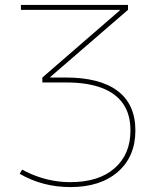

<svg xmlns="http://www.w3.org/2000/svg" viewBox="-20 -750 660 780"><path d="M266 10Q153 10 60 -44L70 -61Q99 -45 131 -33.5Q163 -22 197 -16Q231 -10 266 -10Q381 -10 445.5 -66.5Q510 -123 510 -220Q510 -285 480.5 -328Q451 -371 393 -393Q335 -415 248 -415H152V-435L467 -708V-710H65V-730H500V-710L184 -437V-435H248Q386 -435 458 -380.5Q530 -326 530 -220Q530 -114 459 -52Q388 10 266 10Z"/></svg>

Font: M PLUS 1 Thin
Style: Regular
Weight: 100
Designer: Coji Morishita
Foundry: UNDERFOREST DESIGN
Version: Version 1.001